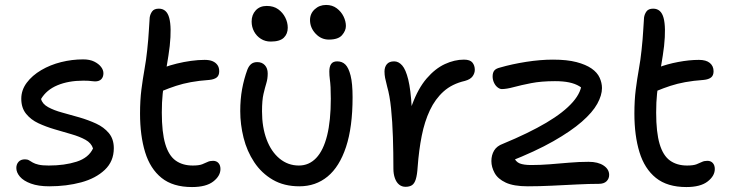

<svg xmlns="http://www.w3.org/2000/svg" viewBox="-20 -743 2952 776"><path d="M179 10Q135 10 105 -1Q75 -12 60.5 -29Q46 -46 46 -64Q46 -79 55 -89Q64 -99 81 -99Q91 -99 97.5 -95Q104 -91 112.5 -86Q121 -81 136 -77.5Q151 -74 177 -74Q241 -74 289.5 -89.5Q338 -105 356 -143Q349 -165 325.5 -178Q302 -191 269 -200.5Q236 -210 200.5 -220.5Q165 -231 135 -245Q105 -259 85.5 -283Q66 -307 66 -344Q66 -379 88 -408.5Q110 -438 146.5 -459.5Q183 -481 227 -492Q271 -503 316 -503Q343 -503 361 -494Q379 -485 388.5 -472.5Q398 -460 398 -447Q398 -432 389.5 -423Q381 -414 364 -414Q358 -414 352 -415Q346 -416 337.5 -416.5Q329 -417 317 -417Q257 -417 212.5 -398.5Q168 -380 146 -343Q151 -323 174.5 -310Q198 -297 231.5 -288Q265 -279 301 -268.5Q337 -258 368.5 -243.5Q400 -229 420 -205Q440 -181 440 -144Q440 -91 403.5 -56.5Q367 -22 308 -6Q249 10 179 10Z M756 13Q679 13 633 -24Q587 -61 566.5 -128Q546 -195 546 -284Q546 -338 551.5 -381Q557 -424 564 -463Q571 -502 575 -541Q580 -588 581.5 -617.5Q583 -647 585 -672Q587 -686 595 -697Q603 -708 622 -708Q654 -708 664 -670.5Q674 -633 666 -557Q661 -517 655.5 -486Q650 -455 645.5 -425.5Q641 -396 637.5 -363.5Q634 -331 634 -288Q634 -208 648 -161Q662 -114 690 -94Q718 -74 759 -74Q784 -74 797 -79Q810 -84 819 -88.5Q828 -93 841 -93Q855 -93 863 -84Q871 -75 871 -60Q871 -32 842 -9.5Q813 13 756 13ZM635 -375Q609 -363 594.5 -373Q580 -383 580 -402Q580 -423 590.5 -439Q601 -455 642 -470Q666 -479 694.5 -486Q723 -493 752 -497Q781 -501 807 -501Q827 -501 839.5 -495.5Q852 -490 859 -480Q866 -470 866 -455Q866 -438 856 -430Q846 -422 826 -420Q784 -417 751.5 -411Q719 -405 691.5 -396Q664 -387 635 -375Z M1190 10Q1128 10 1082.5 -16.5Q1037 -43 1007.5 -87.5Q978 -132 964.5 -186Q951 -240 951 -294Q951 -342 958.5 -383Q966 -424 980 -462Q986 -477 995.5 -484.5Q1005 -492 1020 -492Q1039 -492 1050.5 -479.5Q1062 -467 1062 -446Q1062 -425 1056.5 -407Q1051 -389 1045 -363.5Q1039 -338 1039 -293Q1039 -229 1057.5 -179.5Q1076 -130 1110 -102Q1144 -74 1188 -74Q1229 -74 1258 -104.5Q1287 -135 1302 -195Q1317 -255 1317 -344Q1317 -372 1316 -390.5Q1315 -409 1313 -423.5Q1311 -438 1311 -454Q1311 -474 1318.5 -484.5Q1326 -495 1343 -495Q1363 -495 1376 -482Q1389 -469 1397 -437.5Q1405 -406 1405 -350Q1405 -229 1378.5 -149Q1352 -69 1304 -29.5Q1256 10 1190 10ZM1309 -583Q1278 -583 1255.5 -607Q1233 -631 1233 -662Q1233 -688 1252 -705.5Q1271 -723 1298 -723Q1323 -723 1341 -709.5Q1359 -696 1368.5 -676.5Q1378 -657 1378 -638Q1378 -619 1362.5 -601Q1347 -583 1309 -583ZM1074 -575Q1052 -575 1034.5 -586Q1017 -597 1007 -615.5Q997 -634 997 -656Q997 -683 1013.5 -701Q1030 -719 1058 -719Q1086 -719 1104.5 -705.5Q1123 -692 1133 -672Q1143 -652 1143 -631Q1143 -606 1127 -590.5Q1111 -575 1074 -575Z M1619 12Q1604 12 1593 3Q1582 -6 1576 -23Q1570 -40 1570 -61Q1570 -126 1568 -189Q1566 -252 1560.5 -305Q1555 -358 1545 -392Q1539 -415 1536.5 -428Q1534 -441 1534 -454Q1534 -472 1543.5 -483.5Q1553 -495 1573 -495Q1591 -495 1605.5 -478.5Q1620 -462 1630 -421.5Q1640 -381 1644 -309Q1648 -237 1646 -127L1614 -156Q1621 -253 1645.5 -319.5Q1670 -386 1704.5 -426Q1739 -466 1778 -484Q1817 -502 1855 -502Q1880 -502 1889.5 -490Q1899 -478 1899 -461Q1899 -447 1890 -434.5Q1881 -422 1859 -416Q1807 -404 1773 -373.5Q1739 -343 1717.5 -297.5Q1696 -252 1684.5 -194Q1673 -136 1668 -68Q1666 -36 1660.5 -18.5Q1655 -1 1645 5.5Q1635 12 1619 12Z M2113 10Q2056 10 2024 -5Q1992 -20 1979 -44Q1966 -68 1966 -92Q1966 -116 1977 -134.5Q1988 -153 2013 -162Q2117 -205 2188 -247Q2259 -289 2295.5 -331Q2332 -373 2331 -413L2353 -365Q2339 -384 2321.5 -394.5Q2304 -405 2280 -410Q2256 -415 2223 -415Q2168 -415 2127 -407Q2086 -399 2056.5 -391Q2027 -383 2008 -383Q2000 -383 1991 -390Q1982 -397 1976.5 -409Q1971 -421 1971 -434Q1971 -449 1977.5 -457.5Q1984 -466 2001 -470Q2049 -484 2106.5 -493Q2164 -502 2215 -502Q2272 -502 2310 -492Q2348 -482 2371 -466Q2394 -450 2403.5 -429Q2413 -408 2413 -387Q2413 -358 2394 -323.5Q2375 -289 2331.5 -251Q2288 -213 2216 -172Q2144 -131 2037 -89L2055 -111Q2064 -89 2080.5 -82.5Q2097 -76 2127 -76Q2163 -76 2201.5 -79Q2240 -82 2280 -85.5Q2320 -89 2359 -89Q2397 -89 2419.5 -74Q2442 -59 2442 -36Q2442 -21 2431.5 -10.5Q2421 0 2400 0Q2362 0 2312 2.5Q2262 5 2210.5 7.5Q2159 10 2113 10Z M2754 13Q2677 13 2631 -24Q2585 -61 2564.5 -128Q2544 -195 2544 -284Q2544 -338 2549.5 -381Q2555 -424 2562 -463Q2569 -502 2573 -541Q2578 -588 2579.5 -617.5Q2581 -647 2583 -672Q2585 -686 2593 -697Q2601 -708 2620 -708Q2652 -708 2662 -670.5Q2672 -633 2664 -557Q2659 -517 2653.5 -486Q2648 -455 2643.5 -425.5Q2639 -396 2635.5 -363.5Q2632 -331 2632 -288Q2632 -208 2646 -161Q2660 -114 2688 -94Q2716 -74 2757 -74Q2782 -74 2795 -79Q2808 -84 2817 -88.5Q2826 -93 2839 -93Q2853 -93 2861 -84Q2869 -75 2869 -60Q2869 -32 2840 -9.5Q2811 13 2754 13ZM2633 -375Q2607 -363 2592.5 -373Q2578 -383 2578 -402Q2578 -423 2588.5 -439Q2599 -455 2640 -470Q2676 -484 2721 -492.5Q2766 -501 2805 -501Q2834 -501 2849 -488.5Q2864 -476 2864 -455Q2864 -438 2854 -430Q2844 -422 2824 -420Q2782 -417 2749.5 -411Q2717 -405 2689.5 -396Q2662 -387 2633 -375Z"/></svg>

Font: Shantell Sans
Style: Regular
Weight: 400
Designer: Stephen Nixon, Anya Danilova, Shantell Martin
Foundry: Arrow Type
Version: Version 1.008;[ac192a2d6]